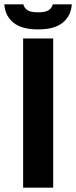

<svg xmlns="http://www.w3.org/2000/svg" viewBox="-41 -868 352 888"><path d="M66 0V-690H205V0ZM135 -732Q58 -732 20 -764Q-18 -796 -21 -848H67Q71 -831 86 -821Q101 -811 135 -811Q169 -811 184 -821Q199 -831 203 -848H291Q288 -796 250 -764Q212 -732 135 -732Z"/></svg>

Font: Radio Canada Big SemiBold
Style: Regular
Weight: 600
Designer: Étienne Aubert Bonn
Foundry: Coppers and Brasses
Version: Version 1.001